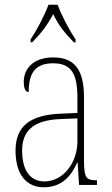

<svg xmlns="http://www.w3.org/2000/svg" viewBox="-20 -786 475 816"><path d="M110 -619V-606H117C157 -648 180 -677 206 -726C230 -677 253 -648 294 -606H301V-619C275 -657 241 -721 225 -766H186C170 -721 136 -657 110 -619ZM166 10C245 10 284 -41 308 -95H310L316 0H392V-20H388C346 -20 337 -31 337 -105V-372C337 -491 296 -542 206 -542C120 -542 81 -492 81 -439C81 -410 88 -395 102 -395C102 -479 132 -517 206 -517C284 -517 309 -471 309 -371V-306L240 -303C108 -298 46 -250 46 -146C46 -40 96 10 166 10ZM169 -15C102 -15 74 -71 74 -146C74 -227 118 -276 239 -280L309 -283V-185C309 -96 250 -15 169 -15Z"/></svg>

Font: Noto Serif Bengali Condensed Thin
Style: Regular
Weight: 100
Width: 3
Designer: Juan Bruce, Universal Thirst, Indian Type Foundry and the Monotype Design Team.
Foundry: Monotype Imaging Inc.
Version: Version 2.003